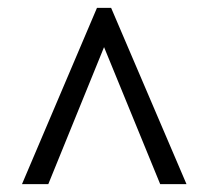

<svg xmlns="http://www.w3.org/2000/svg" viewBox="-20 -734 532 489"><path d="M227 -714H263L455 -265H388L245 -614L103 -265H36Z"/></svg>

Font: Noto Serif NarrowSemiBold
Style: Regular
Weight: 600
Width: 4
Designer: Monotype Design Team
Foundry: Monotype Imaging Inc.
Version: Version 1.001